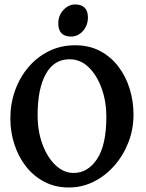

<svg xmlns="http://www.w3.org/2000/svg" viewBox="-20 -835 662 870"><path d="M292 14.6Q230.5 14.6 181.4 -11Q132.3 -36.6 97.9 -80.6Q63.5 -124.5 45.2 -180.9Q26.9 -237.3 26.9 -298.8Q26.9 -365.2 48.3 -425Q69.8 -484.9 109.1 -531Q148.4 -577.1 202.1 -603.5Q255.9 -629.9 320.3 -629.9Q384.8 -629.9 434.1 -603.5Q483.4 -577.1 517.1 -532.5Q550.8 -487.8 567.9 -431.6Q585 -375.5 585 -315.9Q585 -249.5 561.8 -189.9Q538.6 -130.4 498 -84.2Q457.5 -38.1 404.5 -11.7Q351.6 14.6 292 14.6ZM313.5 -51.3Q377.9 -51.3 419.9 -114.5Q461.9 -177.7 461.9 -307.1Q461.9 -374.5 440.9 -433.6Q419.9 -492.7 382.6 -529.5Q345.2 -566.4 294.9 -566.4Q224.6 -566.4 187.5 -499.5Q150.4 -432.6 150.4 -313Q150.4 -240.2 172.6 -180.7Q194.8 -121.1 231.9 -86.2Q269 -51.3 313.5 -51.3ZM302.2 -669.4Q244.1 -669.4 244.1 -729Q244.1 -765.1 267.6 -790Q291 -814.9 320.8 -814.9Q348.1 -814.9 363.3 -800.3Q378.4 -785.6 378.4 -755.9Q378.4 -720.2 356 -694.8Q333.5 -669.4 302.2 -669.4Z"/></svg>

Font: David Libre
Style: Bold
Weight: 700
Designer: Ismar David, J. Victor Gaultney, Annie Olsen and Meir Sadan
Foundry: Monotype Imaging Inc. & SIL International
Version: Version 1.100; ttfautohint (v1.8.4.7-5d5b)